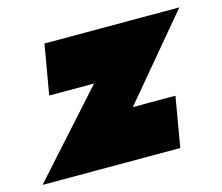

<svg xmlns="http://www.w3.org/2000/svg" viewBox="-91 -555 750 649"><g transform="rotate(-15 284.0 -230.0)"><path d="M240 -286 -17 0H465L495 -175H346L585 -460H113L83 -286Z"/></g></svg>

Font: Jost* Black
Style: Italic
Weight: 900
Italic angle: -10°
Version: Version 3.7